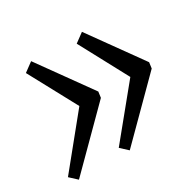

<svg xmlns="http://www.w3.org/2000/svg" viewBox="-110 -633 631 625"><g transform="rotate(-30 206.0 -320.0)"><path d="M210 -114 183 -139 331 -320 234 -501 268 -526 408 -331 405 -309ZM19 -114 -8 -139 140 -321 43 -501 77 -526 217 -331 214 -309Z"/></g></svg>

Font: Pathway Extreme 8pt Thin 12pt Light
Style: Italic
Weight: 300
Italic angle: -8°
Version: Version 1.001;gftools[0.9.26]